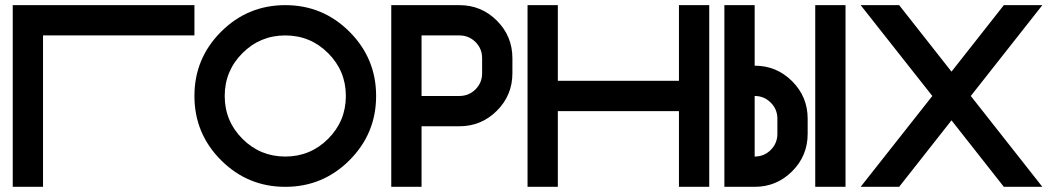

<svg xmlns="http://www.w3.org/2000/svg" viewBox="-20 -723 4083 743"><path d="M732.4 -703.1V-585.9H146.5V0H29.3V-703.1Z M1084 0Q938.5 0 835.4 -103Q732.4 -206.1 732.4 -351.6Q732.4 -497.1 835.4 -600.1Q938.5 -703.1 1084 -703.1Q1229.5 -703.1 1332.5 -600.1Q1435.5 -497.1 1435.5 -351.6Q1435.5 -206.1 1332.5 -103Q1229.5 0 1084 0ZM1084 -117.2Q1181.2 -117.2 1249.8 -185.8Q1318.4 -254.4 1318.4 -351.6Q1318.4 -448.7 1249.8 -517.3Q1181.2 -585.9 1084 -585.9Q986.8 -585.9 918.2 -517.3Q849.6 -448.7 849.6 -351.6Q849.6 -254.4 918.2 -185.8Q986.8 -117.2 1084 -117.2Z M1757.8 -703.1Q1842.8 -703.1 1902.8 -643.1Q1962.9 -583 1962.9 -498V-439.5Q1962.9 -354.5 1902.8 -294.4Q1842.8 -234.4 1757.8 -234.4H1611.3V0H1494.1V-703.1ZM1845.7 -498Q1845.7 -534.7 1820.1 -560.3Q1794.4 -585.9 1757.8 -585.9H1611.3V-351.6H1757.8Q1794.4 -351.6 1820.1 -377.2Q1845.7 -402.8 1845.7 -439.5Z M2138.7 -293V0H2021.5V-703.1H2138.7V-410.2H2607.4V-703.1H2724.6V0H2607.4V-293Z M2900.4 -117.2Q2937 -117.2 2962.6 -142.8Q2988.3 -168.5 2988.3 -205.1V-263.7Q2988.3 -300.3 2962.6 -325.9Q2937 -351.6 2900.4 -351.6ZM3252 0H3134.8V-703.1H3252ZM3105.5 -205.1Q3105.5 -120.1 3045.4 -60.1Q2985.4 0 2900.4 0H2783.2V-703.1H2900.4V-468.8Q2985.4 -468.8 3045.4 -408.7Q3105.5 -348.6 3105.5 -263.7Z M3736.8 -351.6 4013.7 0H3864.7L3662.1 -257.3L3459.5 0H3310.5L3587.9 -351.6L3310.5 -703.1H3459.5L3662.1 -445.8L3864.7 -703.1H4013.7Z"/></svg>

Font: Gerhaus
Style: Regular
Weight: 400
Designer: GGBotNet
Foundry: GGBotNet
Version: 1.01